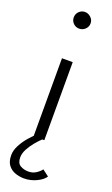

<svg xmlns="http://www.w3.org/2000/svg" viewBox="-172 -700 556 949"><g transform="rotate(20 106.0 -226.0)"><path d="M69 0V-410.5H125.5V0ZM98 -577Q80 -577 67.2 -589.8Q54.5 -602.5 54.5 -620.5Q54.5 -639 67.5 -651.8Q80.5 -664.5 98 -664.5Q110 -664.5 120.2 -658.5Q130.5 -652.5 136.8 -642.8Q143 -633 143 -620.5Q143 -602.5 129.8 -589.8Q116.5 -577 98 -577ZM94.5 212Q73.5 212 50.8 204.8Q28 197.5 12.5 178.5Q-3 159.5 -3 125Q-3 99.5 11.5 72Q26 44.5 47.2 20.5Q68.5 -3.5 88 -20L114.5 0Q99.5 14 82.8 34.2Q66 54.5 54.2 77Q42.5 99.5 42.5 120Q42.5 150.5 61 161.5Q79.5 172.5 104.5 172.5Q126.5 172.5 144 161Q161.5 149.5 170.5 137L204 162.5Q192.5 181.5 161 196.8Q129.5 212 94.5 212Z"/></g></svg>

Font: League Spartan Thin Light
Style: Regular
Weight: 300
Version: Version 2.002